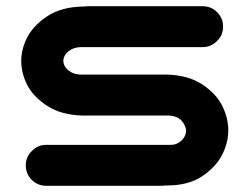

<svg xmlns="http://www.w3.org/2000/svg" viewBox="-20 -598 798 614"><path d="M693.4 -512.7Q693.4 -485.4 673.8 -466.8Q655.3 -447.3 627.9 -447.3H237.3Q218.8 -446.3 206.5 -439Q194.3 -431.6 188.5 -422.4Q182.6 -413.1 182.6 -403.3Q182.6 -393.6 188.5 -384.3Q194.3 -375 206.5 -367.7Q218.8 -360.4 237.3 -359.4H514.6Q583 -357.4 627.4 -327.6Q671.9 -297.9 690.9 -259.3Q710 -220.7 710 -180.7Q710 -141.6 690.4 -103Q670.9 -64.5 627 -34.7Q583 -4.9 514.6 -4.9H508.8Q502.9 -3.9 497.1 -3.9H127.9Q100.6 -3.9 81.5 -22.9Q62.5 -42 62.5 -69.3Q62.5 -96.7 82 -115.2Q100.6 -134.8 127.9 -134.8H520.5Q539.1 -133.8 551.3 -141.6Q563.5 -149.4 569.3 -159.7Q575.2 -169.9 575.2 -180.7Q575.2 -187.5 569.3 -199.7Q563.5 -211.9 551.3 -219.7Q539.1 -227.5 520.5 -228.5H243.2Q174.8 -230.5 130.4 -259.8Q85.9 -289.1 66.9 -326.7Q47.9 -364.3 47.9 -403.3Q47.9 -441.4 67.4 -479Q86.9 -516.6 130.9 -545.9Q174.8 -575.2 243.2 -577.1H249Q254.9 -578.1 260.7 -578.1H627.9Q655.3 -578.1 674.3 -559.1Q693.4 -540 693.4 -512.7Z"/></svg>

Font: Nico Moji
Style: Regular
Weight: 400
Version: Version 1.02